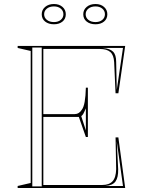

<svg xmlns="http://www.w3.org/2000/svg" viewBox="-20 -937 714 957"><path d="M68 0V-10L133 -25V-683L68 -698V-708H604L570 -472H556L549 -627Q547 -663 529.5 -678Q512 -693 477 -693H196V-368H350Q362 -368 371.5 -373.5Q381 -379 387 -389Q397 -401 402 -429.5Q407 -458 408 -500H418V-254H408L373 -354H196V-15H490Q524 -15 541 -33.5Q558 -52 559 -94L556 -252H570L604 0ZM141 -8H188V-700H141ZM385 -358 408 -287V-397Q404 -389 401 -381.5Q398 -374 394.5 -368.5Q391 -363 385 -358ZM506 -10H593L562 -233L569 -93Q570 -53 556 -33Q542 -13 506 -10ZM562 -489 593 -698H492Q528 -695 543.5 -679.5Q559 -664 559 -629ZM456 -917Q482 -917 498.5 -902.5Q515 -888 515 -866Q515 -843 498.5 -829.5Q482 -816 456 -816Q429 -816 412 -829.5Q395 -843 395 -866Q395 -888 412 -902.5Q429 -917 456 -917ZM456 -827Q477 -827 490 -838Q503 -849 503 -866Q503 -883 490 -894Q477 -905 456 -905Q434 -905 420.5 -894Q407 -883 407 -866Q407 -849 420.5 -838Q434 -827 456 -827ZM249 -917Q275 -917 291.5 -902.5Q308 -888 308 -866Q308 -843 291.5 -829.5Q275 -816 249 -816Q222 -816 205 -829.5Q188 -843 188 -866Q188 -888 205 -902.5Q222 -917 249 -917ZM249 -827Q270 -827 283 -838Q296 -849 296 -866Q296 -883 283 -894Q270 -905 249 -905Q227 -905 213.5 -894Q200 -883 200 -866Q200 -849 213.5 -838Q227 -827 249 -827Z"/></svg>

Font: Kalnia Glaze Thin Light
Style: Regular
Weight: 300
Version: Version 1.110